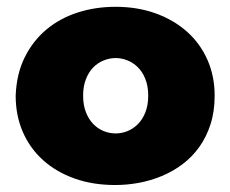

<svg xmlns="http://www.w3.org/2000/svg" viewBox="-20 -528 667 556"><path d="M220.7 -251Q220.7 -223.6 228.8 -203.1Q236.8 -182.6 250 -168.9Q263.2 -155.3 280.3 -148.4Q297.4 -141.6 314.9 -141.6Q332.5 -141.6 349.4 -148.4Q366.2 -155.3 379.6 -168.9Q393.1 -182.6 401.1 -203.1Q409.2 -223.6 409.2 -251Q409.2 -278.3 401.1 -298.8Q393.1 -319.3 379.6 -332.8Q366.2 -346.2 349.4 -353Q332.5 -359.9 314.9 -359.9Q297.4 -359.9 280.3 -353Q263.2 -346.2 250 -332.8Q236.8 -319.3 228.8 -298.8Q220.7 -278.3 220.7 -251ZM25.4 -251Q27.8 -314 51.5 -361.8Q75.2 -409.7 114.3 -442.4Q153.3 -475.1 204.8 -491.7Q256.3 -508.3 314.5 -508.3Q377.9 -508.3 430.7 -489.3Q483.4 -470.2 521.5 -436.3Q559.6 -402.3 580.6 -355Q601.6 -307.6 601.6 -251Q601.6 -205.1 589.6 -168Q577.6 -130.9 557.1 -102.3Q536.6 -73.7 508.8 -52.7Q481 -31.7 448.7 -18.3Q416.5 -4.9 382.1 1.5Q347.7 7.8 313.5 7.8Q249 7.8 196 -11Q143.1 -29.8 105 -64Q66.9 -98.1 46.1 -145.8Q25.4 -193.4 25.4 -251Z"/></svg>

Font: Paytone One
Style: Regular
Weight: 400
Designer: vernon adams
Foundry: vernon adams
Version: 1.000